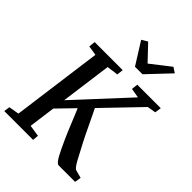

<svg xmlns="http://www.w3.org/2000/svg" viewBox="-278 -1131 1266 1266"><g transform="rotate(45 355.0 -497.5)"><path d="M-3 0 3 -41.5 75 -54 160 -687 92 -698 97 -743H358.5L353.5 -698L274 -687L226 -330L556.5 -687L489.5 -698.5L494.5 -743H713.5L707 -698L647.5 -688L405.5 -436.5Q416.5 -415 430.2 -386Q444 -357 458.8 -326.2Q473.5 -295.5 487 -267.5Q500.5 -239.5 511 -220Q530.5 -183.5 544.8 -155.8Q559 -128 570 -108.2Q581 -88.5 589.8 -76.8Q598.5 -65 606.5 -60L664.5 -44.5L657.5 0H503.5Q494 -1 483.5 -13.5Q473 -26 461.8 -46.8Q450.5 -67.5 438.2 -93.8Q426 -120 413 -148Q403 -169.5 392 -196Q381 -222.5 369.5 -250.5Q358 -278.5 347 -305.5Q336 -332.5 326 -355.5L214 -240L189 -54L269.5 -41.5L266 0ZM400 -816 303 -970.5 344 -995Q369 -968.5 394 -942.2Q419 -916 444 -889.5Q477.5 -916 511.5 -942.2Q545.5 -968.5 579.5 -995L616.5 -971L470 -816Z"/></g></svg>

Font: Merriweather 20pt Medium
Style: Italic
Weight: 500
Italic angle: -7.8°
Version: Version 2.101